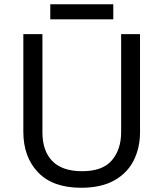

<svg xmlns="http://www.w3.org/2000/svg" viewBox="-20 -875 771 905"><path d="M640 -252Q640 -178 610 -118.5Q580 -59 518.5 -24.5Q457 10 362 10Q229 10 159.5 -62.5Q90 -135 90 -254V-714H180V-251Q180 -164 226.5 -116Q273 -68 367 -68Q464 -68 507.5 -119.5Q551 -171 551 -252V-714H640ZM514 -855V-784H217V-855Z"/></svg>

Font: Noto Sans Tagalog
Style: Regular
Weight: 400
Designer: Monotype Design Team
Foundry: Monotype Imaging Inc.
Version: Version 2.001; ttfautohint (v1.8.4.7-5d5b)